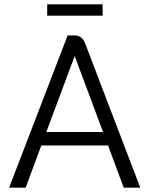

<svg xmlns="http://www.w3.org/2000/svg" viewBox="-20 -863 687 883"><path d="M477 -194H170L98 0H22L291 -700H325Q358 -700 373 -660L527 -256H528V-254L625 0H549ZM193 -256H454L324 -604H323ZM197 -843H452V-791H197Z"/></svg>

Font: Stavian Regular
Style: Regular
Weight: 400
Version: Version 1.000; ttfautohint (v1.6)